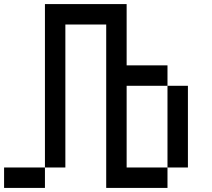

<svg xmlns="http://www.w3.org/2000/svg" viewBox="-20 -920 1040 940"><path d="M0 0V-100H200V0ZM800 -100V0H500V-800H300V-100H200V-900H600V-600H800V-500H600V-100ZM800 -500H900V-100H800Z"/></svg>

Font: Galmuri9 Regular
Style: Regular
Weight: 400
Designer: Lee Minseo (quiple)
Version: Version 2.399;hotconv 1.1.1;makeotfexe 2.6.0 DEVELOPMENT